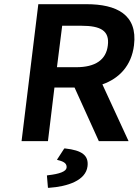

<svg xmlns="http://www.w3.org/2000/svg" viewBox="-20 -674 662 917"><path d="M258 91C287 98 300 108 298 127C296 145 264 157 209 163L204 164L209 223H214C303 217 390 188 398 120C404 69 373 44 291 35H287L252 89ZM369 -551C461 -551 504 -527 495 -457C487 -388 435 -353 344 -353H252L277 -551ZM620 -458C638 -605 536 -654 393 -654H163L83 0H209L240 -256H336L452 0H594L469 -271C549 -299 608 -360 620 -458Z"/></svg>

Font: Falling Sky
Style: MedObl
Weight: 500
Designer: Paul D. Hunt
Foundry: Adobe Systems Incorporated
Version: Version 1.02